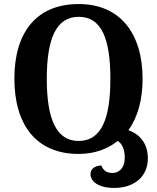

<svg xmlns="http://www.w3.org/2000/svg" viewBox="-20 -747 777 948"><path d="M544 181C638 181 710 129 710 35C710 -35 674 -83 614 -104C660 -168 684 -254 684 -358C684 -583 572 -727 369 -727C157 -727 51 -584 51 -359C51 -132 158 13 368 13C447 13 511 -11 561 -51C584 -37 596 -9 596 33C596 84 566 107 536 107C505 107 490 94 480 70C442 72 427 91 427 114C427 148 465 181 544 181ZM368 -51C257 -51 211 -161 211 -358C211 -556 257 -664 369 -664C481 -664 525 -556 525 -358C525 -161 481 -51 368 -51Z"/></svg>

Font: Noto Serif Georgian SemiCondensed Bold
Style: Regular
Weight: 700
Width: 4
Designer: Monotype Design Team, Akaki Razmadze
Foundry: Google LLC
Version: Version 2.003